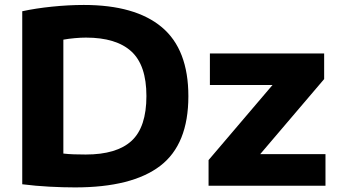

<svg xmlns="http://www.w3.org/2000/svg" viewBox="-20 -768 1395 794"><path d="M290.5 7Q241.5 7 184.5 4Q127.5 1 72 -6V-721.5Q127 -733.5 195.2 -740.5Q263.5 -747.5 326.5 -747.5Q539.5 -747.5 649.2 -655.5Q759 -563.5 759 -370Q759 -171 642.5 -82Q526 7 290.5 7ZM334.5 -129Q462.5 -129 524 -185.5Q585.5 -242 585.5 -371Q585.5 -498.5 523 -555.5Q460.5 -612.5 335.5 -612.5Q314 -612.5 289 -610.2Q264 -608 242 -604V-133Q263.5 -130.5 285.8 -129.8Q308 -129 334.5 -129ZM842.5 0V-106L1107 -416.5H848V-547H1320.5V-441L1056 -130.5H1326V0Z"/></svg>

Font: Encode Sans SmExp
Style: Bold
Weight: 700
Width: 6
Designer: Multiple Designers
Foundry: Impallari Type
Version: Version 3.002; ttfautohint (v1.8.3) -l 8 -r 50 -G 200 -x 14 